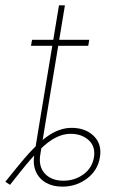

<svg xmlns="http://www.w3.org/2000/svg" viewBox="-71 -696 451 724"><path d="M164.1 7.8Q127.9 7.8 101.8 -7.3Q75.7 -22.5 64 -49.8Q52.2 -77.1 58.6 -114.3L76.2 -221.7H98.6L81.1 -114.3Q73.2 -68.4 98.1 -41.5Q123 -14.6 168 -14.6Q210.9 -14.6 243.7 -38.6Q276.4 -62.5 283.2 -102.5Q290 -142.6 263.9 -167Q237.8 -191.4 195.3 -191.4Q167.5 -191.4 139.6 -177.5Q111.8 -163.6 79.8 -132.3Q47.9 -101.1 6.3 -48.8L-33.2 1L-50.8 -10.7L-9.8 -61.5Q57.1 -145 104.2 -179.4Q151.4 -213.9 198.7 -213.9Q251.5 -213.9 282.7 -183.1Q314 -152.3 305.7 -102.5Q297.4 -52.7 256.8 -22.5Q216.3 7.8 164.1 7.8ZM71.3 -192.4 151.4 -675.8H173.8L93.8 -192.4ZM45.9 -523.4 49.8 -545.9H265.6L261.7 -523.4Z"/></svg>

Font: Inter 17pt Thin
Style: Italic
Weight: 250
Italic angle: -9.3988°
Version: Version 4.001;git-66647c0bb